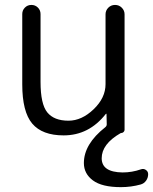

<svg xmlns="http://www.w3.org/2000/svg" viewBox="-20 -562 621 779"><path d="M470.7 197.3Q393.6 197.3 356.9 169.9Q320.3 142.6 320.3 99.6Q320.3 22.5 407.2 -45.9Q413.1 -50.8 413.1 -57.6L412.1 -99.6Q412.1 -100.6 411.1 -100.6Q410.2 -100.6 409.2 -99.6Q340.8 -12.7 238.3 -12.7Q151.4 -12.7 110.8 -60.5Q70.3 -108.4 70.3 -219.7V-504.9Q70.3 -520.5 81.1 -531.2Q91.8 -542 107.4 -542Q123 -542 133.8 -531.2Q144.5 -520.5 144.5 -504.9V-229.5Q144.5 -139.6 171.9 -106Q199.2 -72.3 257.8 -72.3Q311.5 -72.3 359.9 -118.7Q408.2 -165 408.2 -220.7V-503.9Q408.2 -519.5 419.4 -530.8Q430.7 -542 446.8 -542Q462.9 -542 474.1 -530.8Q485.4 -519.5 485.4 -503.9V-35.2Q485.4 -30.3 481.4 -26.4Q477.5 -22.5 472.7 -22.5Q470.7 -22.5 468.8 -21.5Q392.6 22.5 392.6 80.1Q392.6 136.7 477.5 137.7Q515.6 137.7 551.8 125Q562.5 121.1 571.8 127.4Q581.1 133.8 581.1 144.5Q581.1 159.2 572.8 170.9Q564.5 182.6 550.8 186.5Q511.7 197.3 470.7 197.3Z"/></svg>

Font: Gen Jyuu Gothic P Normal
Style: Regular
Weight: 300
Designer: [Source Han Sans]
Ryoko NISHIZUKA  (kana & ideographs); Paul D. Hunt (Latin, Greek & Cyrillic); Wenlong ZHANG  (bopomofo
Version: Version 1.002.20150607